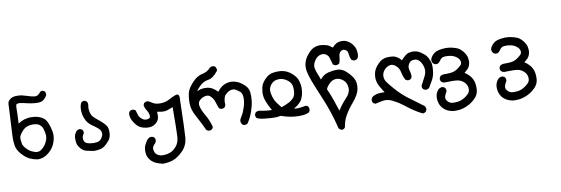

<svg xmlns="http://www.w3.org/2000/svg" viewBox="-55 -853 4610 1579"><g transform="rotate(-10 2250.0 -63.5)"><path d="M196.3 103.5Q162.6 98.6 131.8 84.5Q101.1 70.3 67.9 34.2Q34.7 -2.4 27.8 -41.5Q24.9 -60.5 23.7 -78.6Q22.5 -96.7 23.4 -113.8Q25.4 -147 28.8 -221.2Q32.2 -295.4 34.7 -331.1Q37.1 -366.2 37.1 -384.3Q37.1 -404.8 52.7 -419.4Q67.4 -433.1 83.5 -437.5Q99.1 -442.4 129.9 -440.9Q160.2 -439.5 199.7 -425.8Q237.8 -413.1 258.8 -411.1Q278.3 -409.2 290.5 -418.5Q303.2 -428.7 308.1 -436Q315.4 -446.3 332.5 -445.3H333.5L335 -444.8L347.7 -438L348.6 -437L349.6 -436Q357.4 -424.3 356.4 -407.7V-406.7L356 -405.8Q354 -401.9 351.6 -398.2Q349.1 -394.5 346.2 -390.6Q343.3 -386.7 339.8 -382.8Q336.4 -378.9 332 -375Q323.7 -366.2 312.5 -361.3Q301.3 -356.4 287.6 -355.5Q274.4 -354.5 259.5 -355.5Q244.6 -356.4 228 -358.9Q195.3 -364.3 164.1 -372.1Q148.9 -376 137 -377.4Q125 -378.9 115.7 -377.9Q100.6 -376.5 98.6 -366.7Q97.7 -362.3 96.9 -355.7Q96.2 -349.1 95.9 -340.6Q95.7 -332 95.7 -321.8Q95.7 -318.4 95.7 -314.5Q95.7 -310.5 95.5 -306.2Q95.2 -301.8 95.2 -296.6Q95.2 -291.5 95 -285.6Q94.7 -279.8 94.5 -273.7Q94.2 -267.6 93.8 -260.5Q93.3 -253.4 93 -246.1Q92.8 -238.8 92.3 -230.7Q91.8 -222.7 91.3 -213.9Q117.7 -231.4 143.6 -239.3Q158.7 -243.7 174.1 -245.8Q189.5 -248 205.1 -247.6Q236.3 -247.1 260.3 -239.5Q284.2 -231.9 305.2 -216.3Q327.1 -199.7 343.8 -146.5Q360.4 -93.3 356.9 -59.6Q353.5 -25.9 338.4 6.3Q330.6 22.5 320.3 36.4Q310.1 50.3 297.4 61.5Q292.5 65.9 287.4 69.8Q282.2 73.7 277.3 77.4Q272.5 81.1 267.6 84Q262.7 86.9 257.8 89.4Q252.9 91.8 248.5 93.8Q224.6 103.5 197.3 103.5H196.8ZM229 36.6Q249 24.4 265.1 4.9Q272.9 -4.9 279.1 -16.1Q285.2 -27.3 290 -40.5Q298.8 -65.9 295.9 -86.9Q293 -109.4 287.1 -130.9Q281.7 -151.4 267.3 -165.3Q252.9 -179.2 234.9 -183.1Q216.3 -187.5 194.3 -186Q187 -185.5 179.7 -184.3Q172.4 -183.1 165.5 -181.2Q158.7 -179.2 151.9 -176.8Q147.9 -175.3 144.3 -173.1Q140.6 -170.9 136.7 -168.2Q132.8 -165.5 128.9 -162.4Q125 -159.2 121.3 -155.5Q117.7 -151.9 113.8 -147.5Q104.5 -136.7 98.1 -127.7Q91.8 -118.7 88.9 -111.8Q83 -98.6 84.5 -82Q85.9 -64.5 89.4 -45.4Q92.3 -28.3 112.8 -5.9Q133.3 16.6 148.4 24.4Q155.8 28.8 165.3 32.5Q174.8 36.1 186 40Q206.5 46.4 229 36.6Z M660.6 115.2Q633.8 109.4 606.9 104Q602.1 103 597.4 101.6Q592.8 100.1 588.4 98.1Q584 96.2 579.8 93.8Q575.7 91.3 571.8 88.4Q567.9 85.4 564.2 82Q560.5 78.6 557.1 74.7Q536.6 51.8 531.2 29.3Q526.4 7.3 528.3 -20Q530.3 -48.3 551.3 -71.3H551.8V-71.8Q564.5 -83.5 582 -81.1H582.5L583.5 -80.6L596.2 -74.7L597.7 -74.2L598.1 -72.8Q607.4 -61.5 606.4 -45.4V-43.9L605.5 -42.5Q590.8 -21.5 590.3 -4.2Q589.8 13.2 597.7 26.4Q605.5 39.1 625.5 44.4Q647.5 50.8 671.4 50.8Q683.6 50.8 693.4 49.6Q703.1 48.3 710.9 46.4Q715.3 44.9 719.7 42.5Q724.1 40 727.8 37.1Q731.4 34.2 734.9 29.8Q744.6 17.6 750.5 3.4Q755.9 -10.3 752.4 -27.3Q751 -35.2 745.6 -43.2Q740.2 -51.3 731 -59.6Q724.6 -64.9 717 -71Q709.5 -77.1 700.9 -83.3Q692.4 -89.4 683.1 -95.7Q653.8 -116.2 638.7 -143.6Q634.3 -152.8 630.4 -161.6Q626.5 -170.4 623.8 -179.4Q621.1 -188.5 619.1 -197.3Q614.3 -223.1 616.2 -248.5Q618.2 -273.9 627.4 -292.5L627.9 -293.5L628.9 -293.9Q640.1 -305.7 657.7 -304.7H659.2L660.2 -303.7L672.9 -295.9L673.8 -295.4L674.3 -294.9Q685.1 -281.7 681.6 -263.7Q676.8 -241.2 680.2 -219.2Q683.6 -197.3 691.9 -179.7Q700.2 -163.1 727.5 -141.1Q756.8 -118.7 781.7 -94.2Q808.1 -68.4 812.5 -44.9Q816.4 -22.9 814.5 -2Q813.5 8.8 811 18.1Q808.6 27.3 804.7 35.6Q796.9 52.2 772 76.7Q747.1 102.1 719.2 109.4Q691.9 116.2 662.1 115.2H661.6Z M1203.6 317.4Q1197.3 315.9 1190.7 314.2Q1184.1 312.5 1177.5 310.5Q1170.9 308.6 1164.6 306.4Q1158.2 304.2 1152.3 301.8Q1139.2 296.9 1127.9 289.1Q1116.7 281.2 1106.4 270.5Q1100.1 263.2 1095 255.6Q1089.8 248 1086.2 239.7Q1082.5 231.4 1080.6 223.1Q1075.2 197.8 1078.1 173.3Q1081.1 149.4 1091.3 132.3Q1100.6 116.2 1111.3 100.1L1111.8 99.6L1112.8 98.6L1131.3 85L1132.8 84H1134.3L1150.9 83H1152.3L1153.8 83.5L1167.5 90.3L1168.9 90.8L1169.4 91.8Q1180.2 104.5 1177.7 122.6V124L1177.2 124.5L1170.4 138.2L1169.9 139.2L1168.9 140.1Q1141.1 167 1144.5 189Q1146.5 200.7 1149.7 209.5Q1152.8 218.3 1156.7 223.6Q1161.1 229 1167.7 233.6Q1174.3 238.3 1182.6 242.2Q1199.2 250 1226.6 248.5Q1254.4 247.1 1279.8 236.8Q1305.2 226.6 1330.6 196.8Q1355.5 167.5 1358.4 115.7Q1361.3 63.5 1362.3 -127Q1336.9 -117.2 1312.5 -108.9Q1284.7 -99.1 1229.5 -112.3Q1231.9 -88.9 1229.5 -68.4Q1228 -55.2 1222.2 -43.9Q1216.3 -32.7 1206.5 -23.4Q1200.2 -17.6 1193.6 -12.9Q1187 -8.3 1180.2 -5.1Q1173.3 -2 1166.5 0Q1146 4.9 1123 2.4Q1100.1 0 1079.1 -8.8Q1058.1 -17.6 1040.5 -37.6Q1023.4 -57.1 1011.2 -81.5Q999 -106 1000 -136.7V-138.2L1000.5 -139.2L1007.3 -152.8L1007.8 -154.3L1008.8 -154.8Q1021.5 -165.5 1039.6 -163.1H1041L1041.5 -162.6L1055.2 -155.8L1057.6 -154.3L1058.6 -151.9Q1064 -131.3 1070.3 -112.3Q1076.2 -94.2 1095.7 -78.1Q1114.3 -62.5 1135.7 -64.5Q1146.5 -65.4 1153.1 -68.1Q1159.7 -70.8 1162.1 -74.7Q1167.5 -84 1163.6 -102.1Q1159.7 -121.6 1147.5 -138.7Q1134.3 -157.7 1129.9 -181.6V-183.6L1130.4 -185.1L1137.2 -199.7L1137.7 -201.2L1139.2 -202.1Q1152.8 -212.4 1169.9 -210H1170.4L1171.4 -209.5L1186 -202.6L1186.5 -202.1H1187Q1216.3 -181.2 1241.2 -177.2Q1266.6 -172.9 1294.4 -177.2Q1322.3 -181.6 1348.1 -195.8Q1375.5 -211.4 1404.3 -221.2Q1411.1 -223.6 1416.5 -222.7Q1438.5 -219.7 1432.6 -174.3Q1426.8 73.7 1421.9 136.7Q1420.4 152.8 1416.7 168Q1413.1 183.1 1407 196.8Q1400.9 210.4 1392.3 222.9Q1383.8 235.4 1373 246.1Q1329.6 290 1289.6 303.7Q1250 317.4 1205.1 317.4H1204.6Z M1915.5 119.6 1901.9 112.8 1900.4 111.8 1899.4 110.8Q1895 104 1892.8 96.7Q1890.6 89.4 1890.6 81.1V80.6Q1891.6 68.4 1908.7 42Q1924.3 18.1 1938.5 -26.9Q1952.1 -71.3 1950.2 -106.4Q1948.2 -140.6 1932.1 -153.8Q1914.6 -168 1897.5 -178.2Q1881.8 -187 1859.4 -182.6Q1836.9 -178.2 1812 -154.3Q1788.1 -131.3 1792 -69.8V-68.4L1791.5 -66.9L1784.7 -53.2L1784.2 -51.8L1782.7 -51.3Q1771.5 -42 1754.4 -43H1753.4L1752.4 -43.5L1738.8 -50.3L1736.8 -51.3L1735.8 -53.2Q1725.1 -78.1 1717.8 -105Q1711.4 -129.9 1689.9 -153.8Q1669.9 -176.3 1642.6 -169.9Q1613.3 -163.6 1593.3 -144Q1574.7 -126 1581.5 -95.7Q1588.4 -62.5 1616.2 -15.1Q1645 33.7 1659.2 88.4L1659.7 90.8L1658.7 92.8L1651.9 105.5L1651.4 106.4L1650.4 106.9Q1638.7 117.7 1620.6 115.2H1619.1L1618.7 114.7L1605 107.9L1603 106.9L1602.1 105Q1573.7 42.5 1539.6 -18.6Q1503.9 -81.5 1504.9 -136.7Q1505.9 -191.4 1515.6 -225.1Q1525.9 -259.8 1566.4 -302.7Q1607.4 -346.2 1650.9 -354Q1690.4 -360.8 1719.2 -392.6L1719.7 -393.1H1720.2Q1725.6 -397.9 1732.9 -399.9Q1740.2 -401.9 1748.5 -401.4H1749.5L1750.5 -400.9L1764.2 -394L1765.6 -393.1L1766.6 -392.1Q1775.4 -378.4 1774.4 -361.8V-360.4L1773.4 -358.9Q1762.7 -345.2 1752.2 -334.5Q1741.7 -323.7 1731.2 -315.9Q1720.7 -308.1 1710.2 -303.5Q1699.7 -298.8 1689 -297.4Q1650.9 -292.5 1618.2 -261.7Q1594.7 -240.2 1584.5 -219.7Q1592.8 -224.6 1601.1 -227.8Q1609.4 -231 1618.2 -232.9Q1644.5 -238.3 1672.4 -234.4Q1700.7 -230 1723.1 -213.4Q1732.4 -206.5 1740.2 -199.7Q1748 -192.9 1754.4 -186.5Q1775.9 -213.4 1789.6 -223.1Q1804.7 -233.9 1820.6 -240Q1836.4 -246.1 1854.5 -248.5Q1864.3 -250 1874.3 -249.3Q1884.3 -248.5 1894.8 -246.3Q1905.3 -244.1 1916 -240Q1926.8 -235.8 1938 -230.5Q1948.7 -224.6 1960 -215.8Q1971.2 -207 1982.9 -195.8Q2007.3 -171.9 2012.2 -138.2Q2016.6 -105.5 2011.7 -64.9Q2006.8 -23.9 1990.5 22.5Q1974.1 68.8 1947.3 110.4L1946.8 111.3L1946.3 111.8Q1935.5 121.1 1917.5 120.1H1916.5Z M2340.3 124Q2309.6 121.1 2280.3 114.3Q2252.4 107.4 2225.1 97.7Q2215.8 99.6 2206.3 100.8Q2196.8 102.1 2187 102.5Q2166 103.5 2140.1 101.6Q2114.7 99.6 2085.4 96.7Q2075.2 95.7 2065.7 93.8Q2056.2 91.8 2046.9 89.1Q2037.6 86.4 2028.8 82.5L2027.8 82L2026.9 80.6Q2017.6 69.3 2018.6 52.2V51.3L2019 50.3L2025.9 36.6L2026.9 35.2L2027.8 34.2Q2043.5 22.9 2063.5 26.4H2064Q2088.9 32.2 2116.7 35.2Q2124.5 36.1 2132.1 36.6Q2139.6 37.1 2147.5 37.4Q2155.3 37.6 2162.6 38.1Q2141.1 2 2126 -35.6Q2108.4 -79.1 2110.8 -117.2Q2112.3 -135.7 2115.2 -150.9Q2118.2 -166 2123 -177.7Q2125 -182.1 2127.7 -187Q2130.4 -191.9 2133.5 -196.8Q2136.7 -201.7 2140.6 -206.5Q2144.5 -211.4 2148.9 -216.6Q2153.3 -221.7 2158.2 -226.6Q2184.6 -253.4 2215.3 -260.7Q2245.6 -267.6 2278.3 -265.6Q2311 -263.7 2338.4 -251Q2352.1 -244.6 2364.7 -235.6Q2377.4 -226.6 2389.2 -214.4Q2391.1 -212.4 2393.3 -210Q2395.5 -207.5 2397.5 -205.3Q2399.4 -203.1 2401.4 -200.9Q2403.3 -198.7 2405 -196.5Q2406.7 -194.3 2408.2 -192.1Q2409.7 -189.9 2411.1 -187.7Q2412.6 -185.5 2414.1 -183.3Q2415.5 -181.2 2416.5 -179Q2417.5 -176.8 2418.5 -174.8Q2419.4 -172.9 2420.4 -170.9Q2428.7 -150.9 2432.6 -125Q2436.5 -98.6 2432.6 -69.1Q2428.7 -39.6 2418.9 -17.1Q2416.5 -11.7 2413.8 -6.3Q2411.1 -1 2407.7 3.7Q2404.3 8.3 2400.9 12.7Q2397.5 17.1 2393.1 21Q2385.7 28.8 2377.7 35.2Q2369.6 41.5 2361.8 46.4Q2352.5 52.2 2342.8 57.6Q2361.8 62 2379.9 60.5Q2388.2 60.1 2397.9 58.8Q2407.7 57.6 2418.5 55.9Q2429.2 54.2 2441.4 51.8L2443.4 51.3L2444.8 52.2L2458.5 59.1L2460 60.1L2460.9 61Q2469.7 73.7 2467.8 91.3V92.3L2467.3 93.3L2461.4 106.9L2460.4 108.9L2458.5 109.9Q2450.7 113.3 2442.6 116.2Q2434.6 119.1 2426 121.1Q2417.5 123 2408.7 124Q2372.1 127 2340.3 124ZM2277.3 17.1Q2296.4 9.3 2313.5 0Q2330.6 -9.8 2346.7 -25.4Q2354 -33.2 2358.9 -43.5Q2363.8 -53.7 2366.2 -66.9Q2371.1 -93.8 2367.2 -120.6Q2363.8 -146.5 2344.2 -166.5Q2334 -176.3 2322.8 -183.6Q2311.5 -190.9 2299.3 -195.3Q2274.9 -204.1 2249.5 -200.7Q2224.1 -197.8 2208 -184.1Q2191.4 -169.9 2181.6 -149.9Q2178.2 -143.1 2176.8 -135.5Q2175.3 -127.9 2175.3 -119.1Q2175.3 -110.4 2176.8 -100.6Q2181.6 -69.8 2193.8 -43Q2205.6 -17.1 2244.1 29.3Z M2675.8 280.8Q2641.1 136.7 2586.4 10.3Q2531.7 -117.2 2513.7 -173.3Q2495.1 -230.5 2496.6 -261.5Q2498 -292.5 2510.3 -319.3Q2522.5 -346.2 2546.9 -373Q2571.8 -400.4 2598.6 -410.2Q2625 -419.9 2652.3 -417.5Q2678.7 -415 2699.7 -408.2Q2718.8 -402.3 2745.6 -380.4Q2765.6 -403.8 2785.6 -413.1Q2796.9 -418 2810.1 -419.7Q2823.2 -421.4 2838.9 -419.9Q2849.6 -418.9 2859.6 -415.3Q2869.6 -411.6 2879.2 -405.5Q2888.7 -399.4 2897.5 -391.1Q2924.3 -365.2 2932.6 -335.9Q2940.4 -307.1 2936.5 -275.4V-274.9L2936 -273.9L2929.2 -258.3L2928.7 -257.3L2927.7 -256.3Q2915 -245.1 2895 -246.1H2893.6L2892.6 -247.1L2877.9 -255.9L2876.5 -256.8L2875.5 -258.3Q2870.6 -269.5 2867.7 -281.7Q2864.7 -293.9 2863.8 -307.1Q2863.3 -318.8 2859.1 -326.9Q2855 -335 2847.7 -339.8Q2833 -350.1 2818.8 -346.7Q2814 -345.7 2809.8 -343.5Q2805.7 -341.3 2802 -338.1Q2798.3 -335 2795.4 -330.1Q2786.1 -316.4 2785.2 -293.9Q2784.2 -268.6 2774.9 -245.1L2774.4 -243.7L2773.4 -242.7Q2767.1 -237.3 2759 -235.1Q2751 -232.9 2741.7 -233.4H2740.7L2739.7 -233.9L2724.1 -241.7L2721.7 -243.2L2720.7 -245.6Q2710 -281.7 2703.6 -303.7Q2698.2 -323.2 2676.8 -335.4Q2669.9 -339.4 2662.1 -341.1Q2654.3 -342.8 2646 -342Q2637.7 -341.3 2628.4 -338.4Q2600.6 -329.1 2581.8 -297.4Q2563 -265.6 2568.4 -238.8Q2574.2 -210.9 2585 -186Q2594.2 -164.6 2602.1 -139.2Q2633.8 -176.3 2672.4 -185.5Q2714.4 -195.3 2741.7 -195.3Q2770 -195.3 2793 -183.6Q2815.9 -171.9 2844.2 -140.6Q2858.4 -125 2867.9 -110.1Q2877.4 -95.2 2882.3 -81.1Q2892.6 -52.2 2885 -8.8Q2877.4 34.7 2829.1 91.8Q2782.2 147 2759.3 189.9Q2747.6 210.9 2740.2 233.6Q2732.9 256.3 2729.5 280.3V281.2L2728.5 282.7Q2725.1 287.6 2721.7 291Q2710.9 299.8 2699.7 297.6Q2688.5 295.4 2677.2 283.2L2676.3 282.2ZM2708 139.6Q2742.2 86.4 2779.3 47.9Q2818.4 7.8 2814.5 -36.1Q2810.5 -80.1 2780.8 -102.1Q2750.5 -125 2720.7 -121.6Q2691.4 -118.7 2667 -93.8Q2643.1 -69.8 2638.2 -50.3Q2646 -32.7 2653.1 -15.9Q2660.2 1 2666.3 17.1Q2672.4 33.2 2677.7 48.3Q2692.4 89.8 2708 139.6Z M3378.4 280.8Q3341.8 262.7 3308.1 240.2Q3291.5 229 3273.9 216.1Q3256.3 203.1 3238.3 188.5Q3220.2 174.3 3200 161.6Q3179.7 148.9 3157.7 137.7Q3114.3 115.2 3076.7 121.6Q3037.6 127.9 3013.2 134.8L3011.2 135.3L3009.3 134.3L2994.6 127.4L2993.2 127L2992.7 125.5Q2987.8 120.1 2985.8 112.8Q2983.9 105.5 2984.4 97.2V96.2L2984.9 94.7L2993.7 78.1L2994.6 77.1L2995.6 76.2Q3006.8 67.9 3019.5 63Q3032.2 58.1 3045.9 56.2Q3068.8 53.2 3100.6 54.7Q3079.1 23.4 3063 -7.3Q3043.9 -44.4 3045.9 -81.5Q3047.9 -117.7 3060.1 -141.6Q3064.5 -149.9 3069.6 -157.7Q3074.7 -165.5 3081.3 -173.3Q3087.9 -181.2 3095.7 -188.5Q3119.1 -212.4 3146.5 -220.2Q3173.3 -227.5 3214.4 -223.1Q3224.6 -222.2 3234.1 -218.8Q3243.7 -215.3 3252.7 -209.7Q3261.7 -204.1 3270.3 -196.5Q3278.8 -189 3286.6 -179.2Q3306.6 -201.2 3321.5 -213.1Q3336.4 -225.1 3348.1 -229Q3359.4 -231.9 3370.6 -233.4Q3381.8 -234.9 3393.6 -233.9Q3416.5 -232.4 3434.1 -223.6Q3451.2 -214.8 3472.7 -197.8Q3495.1 -180.7 3508.8 -151.9Q3522.5 -123.5 3524.4 -101.6Q3525.4 -90.3 3524.9 -76.4Q3524.4 -62.5 3522.5 -44.9Q3520.5 -26.9 3515.4 -10Q3510.3 6.8 3502 22.9Q3485.4 53.7 3467.8 82L3467.3 83L3466.8 83.5Q3453.1 94.7 3435.1 93.8H3434.1L3433.1 93.3L3419.4 86.4L3418.5 85.9L3417.5 85Q3406.7 73.2 3409.2 55.2V53.7L3410.2 52.7Q3430.2 16.6 3447.8 -19Q3464.4 -53.7 3457.5 -87.4Q3450.7 -121.6 3430.7 -145Q3420.9 -156.7 3409.7 -161.9Q3398.4 -167 3385.3 -166Q3358.4 -164.1 3347.7 -151.9Q3341.8 -145.5 3337.9 -138.2Q3334 -130.9 3332 -122.6Q3329.6 -114.7 3330.1 -105.7Q3330.6 -96.7 3333.5 -86.4Q3337.4 -74.7 3339.4 -62Q3341.3 -49.3 3341.8 -35.2V-33.7L3341.3 -32.7L3334.5 -19L3334 -18.1L3333 -17.1Q3321.3 -6.3 3303.7 -8.8H3302.7L3302.2 -9.3L3288.6 -16.1L3286.6 -17.1L3285.6 -18.6Q3280.3 -28.8 3275.6 -39.8Q3271 -50.8 3267.8 -62.3Q3264.6 -73.7 3262.2 -85.4Q3259.3 -101.6 3251.5 -115.2Q3243.7 -128.9 3230.5 -140.1Q3217.8 -150.9 3205.6 -155Q3193.4 -159.2 3181.2 -156.2Q3174.3 -154.8 3168.5 -152.6Q3162.6 -150.4 3156.7 -146.7Q3150.9 -143.1 3145.5 -138.7Q3140.1 -134.3 3134.8 -128.4Q3124.5 -117.2 3119.1 -104.7Q3113.8 -92.3 3113.3 -78.6Q3112.3 -50.3 3127 -28.8Q3134.8 -17.1 3149.2 0.7Q3163.6 18.6 3185.1 42.5Q3227.5 90.3 3274.4 127Q3321.8 163.1 3404.8 223.6L3405.3 224.1L3405.8 225.1Q3415 236.3 3414.1 254.4V255.4L3413.6 256.3L3406.7 270L3405.8 271.5L3404.8 272.5Q3393.6 280.3 3381.3 281.2H3379.9Z M3619.6 303.7Q3610.8 301.8 3602.1 298.8Q3593.3 295.9 3584.5 292Q3575.7 288.1 3566.9 281.7Q3558.1 275.4 3549.3 267.1Q3531.2 249.5 3522 221.7Q3512.7 193.8 3515.6 163.6Q3518.6 132.3 3542.5 107.4L3543 106.9Q3557.6 94.7 3577.6 95.7H3578.6L3579.6 96.2L3593.3 103L3594.7 103.5L3595.2 105Q3604.5 116.2 3603.5 135.3V136.7L3602.5 137.7Q3583 170.4 3583 187.5Q3583 203.6 3598.6 219.7Q3606.9 227.5 3615.5 231.9Q3624 236.3 3632.8 237.3Q3642.6 238.3 3653.6 238.3Q3664.6 238.3 3676.8 236.8Q3684.6 235.8 3692.6 234.1Q3700.7 232.4 3708.7 229.2Q3716.8 226.1 3725.6 221.7Q3750.5 209 3770.5 188.5Q3780.3 178.7 3784.2 166.5Q3788.1 154.3 3786.1 139.2Q3782.7 109.4 3760.3 89.4Q3737.8 68.8 3710 64Q3681.2 58.6 3598.6 61.5H3598.1Q3585.4 60.5 3575.2 51.3L3574.7 50.8Q3564 39.1 3566.4 21.5V20.5L3566.9 20L3573.7 6.3L3574.7 4.9L3575.7 3.9Q3592.3 -6.8 3614.7 -5.9Q3639.2 -4.9 3667 -8.3Q3675.8 -9.3 3683.8 -11.5Q3691.9 -13.7 3699.2 -16.8Q3706.5 -20 3713.4 -23.9Q3733.9 -37.1 3750.5 -52.7Q3765.1 -66.4 3761.2 -86.4Q3757.3 -106.9 3736.3 -123Q3714.4 -140.1 3688.5 -145Q3674.8 -147.9 3662.1 -148.7Q3649.4 -149.4 3637.2 -148.4Q3629.4 -147.9 3623 -146Q3616.7 -144 3612.1 -140.9Q3607.4 -137.7 3604 -133.8Q3598.1 -126 3593 -119.6Q3587.9 -113.3 3583.5 -108.4H3583V-107.9Q3580.6 -106 3578.1 -104.2Q3575.7 -102.5 3572.8 -101.3Q3569.8 -100.1 3566.9 -99.6Q3564 -99.1 3560.8 -98.9Q3557.6 -98.6 3554.2 -98.6H3553.2L3551.8 -99.1L3537.1 -106.9L3536.6 -107.4L3535.6 -108.4Q3523.4 -122.1 3524.4 -142.1V-142.6L3524.9 -143.1Q3527.8 -153.8 3533.7 -163.3Q3539.6 -172.9 3548.3 -181.2Q3565.4 -198.7 3587.4 -205.6Q3609.4 -212.9 3638.7 -214.8Q3646 -215.3 3653.1 -215.6Q3660.2 -215.8 3667 -215.3Q3673.8 -214.8 3680.2 -214.4Q3686.5 -213.9 3692.9 -212.9Q3705.1 -210.9 3717.8 -207.8Q3730.5 -204.6 3744.1 -199.7Q3772 -190.4 3794.9 -163.1Q3798.3 -159.2 3801.3 -155.3Q3804.2 -151.4 3806.6 -147.5Q3809.1 -143.6 3811.5 -139.6Q3814 -135.7 3815.9 -131.8Q3817.9 -127.9 3819.3 -124.3Q3820.8 -120.6 3822.3 -116.7Q3823.7 -112.8 3824.7 -108.9Q3827.6 -95.7 3828.1 -82.3Q3828.6 -68.8 3825.7 -55.7Q3819.8 -29.3 3804.7 -13.7Q3792.5 -1.5 3774.9 12.7Q3795.4 23.4 3814.9 45.4Q3839.4 72.3 3846.7 105.5Q3853.5 138.2 3849.6 172.9Q3845.2 209 3816.4 237.3Q3788.6 265.6 3752.9 282.7Q3735.4 291 3718 296.4Q3700.7 301.8 3683.6 304.2Q3677.7 304.7 3672.1 305.2Q3666.5 305.7 3661.1 305.9Q3655.8 306.2 3650.6 306.2Q3645.5 306.2 3640.4 305.9Q3635.3 305.7 3630.1 305.2Q3625 304.7 3620.1 303.7Z M4119.6 303.7Q4110.8 301.8 4102.1 298.8Q4093.3 295.9 4084.5 292Q4075.7 288.1 4066.9 281.7Q4058.1 275.4 4049.3 267.1Q4031.2 249.5 4022 221.7Q4012.7 193.8 4015.6 163.6Q4018.6 132.3 4042.5 107.4L4043 106.9Q4057.6 94.7 4077.6 95.7H4078.6L4079.6 96.2L4093.3 103L4094.7 103.5L4095.2 105Q4104.5 116.2 4103.5 135.3V136.7L4102.5 137.7Q4083 170.4 4083 187.5Q4083 203.6 4098.6 219.7Q4106.9 227.5 4115.5 231.9Q4124 236.3 4132.8 237.3Q4142.6 238.3 4153.6 238.3Q4164.6 238.3 4176.8 236.8Q4184.6 235.8 4192.6 234.1Q4200.7 232.4 4208.7 229.2Q4216.8 226.1 4225.6 221.7Q4250.5 209 4270.5 188.5Q4280.3 178.7 4284.2 166.5Q4288.1 154.3 4286.1 139.2Q4282.7 109.4 4260.3 89.4Q4237.8 68.8 4210 64Q4181.2 58.6 4098.6 61.5H4098.1Q4085.4 60.5 4075.2 51.3L4074.7 50.8Q4064 39.1 4066.4 21.5V20.5L4066.9 20L4073.7 6.3L4074.7 4.9L4075.7 3.9Q4092.3 -6.8 4114.7 -5.9Q4139.2 -4.9 4167 -8.3Q4175.8 -9.3 4183.8 -11.5Q4191.9 -13.7 4199.2 -16.8Q4206.5 -20 4213.4 -23.9Q4233.9 -37.1 4250.5 -52.7Q4265.1 -66.4 4261.2 -86.4Q4257.3 -106.9 4236.3 -123Q4214.4 -140.1 4188.5 -145Q4174.8 -147.9 4162.1 -148.7Q4149.4 -149.4 4137.2 -148.4Q4129.4 -147.9 4123 -146Q4116.7 -144 4112.1 -140.9Q4107.4 -137.7 4104 -133.8Q4098.1 -126 4093 -119.6Q4087.9 -113.3 4083.5 -108.4H4083V-107.9Q4080.6 -106 4078.1 -104.2Q4075.7 -102.5 4072.8 -101.3Q4069.8 -100.1 4066.9 -99.6Q4064 -99.1 4060.8 -98.9Q4057.6 -98.6 4054.2 -98.6H4053.2L4051.8 -99.1L4037.1 -106.9L4036.6 -107.4L4035.6 -108.4Q4023.4 -122.1 4024.4 -142.1V-142.6L4024.9 -143.1Q4027.8 -153.8 4033.7 -163.3Q4039.6 -172.9 4048.3 -181.2Q4065.4 -198.7 4087.4 -205.6Q4109.4 -212.9 4138.7 -214.8Q4146 -215.3 4153.1 -215.6Q4160.2 -215.8 4167 -215.3Q4173.8 -214.8 4180.2 -214.4Q4186.5 -213.9 4192.9 -212.9Q4205.1 -210.9 4217.8 -207.8Q4230.5 -204.6 4244.1 -199.7Q4272 -190.4 4294.9 -163.1Q4298.3 -159.2 4301.3 -155.3Q4304.2 -151.4 4306.6 -147.5Q4309.1 -143.6 4311.5 -139.6Q4314 -135.7 4315.9 -131.8Q4317.9 -127.9 4319.3 -124.3Q4320.8 -120.6 4322.3 -116.7Q4323.7 -112.8 4324.7 -108.9Q4327.6 -95.7 4328.1 -82.3Q4328.6 -68.8 4325.7 -55.7Q4319.8 -29.3 4304.7 -13.7Q4292.5 -1.5 4274.9 12.7Q4295.4 23.4 4314.9 45.4Q4339.4 72.3 4346.7 105.5Q4353.5 138.2 4349.6 172.9Q4345.2 209 4316.4 237.3Q4288.6 265.6 4252.9 282.7Q4235.4 291 4218 296.4Q4200.7 301.8 4183.6 304.2Q4177.7 304.7 4172.1 305.2Q4166.5 305.7 4161.1 305.9Q4155.8 306.2 4150.6 306.2Q4145.5 306.2 4140.4 305.9Q4135.3 305.7 4130.1 305.2Q4125 304.7 4120.1 303.7Z"/></g></svg>

Font: NaikaiFont
Style: SemiBold
Weight: 600
Version: Version 1.89